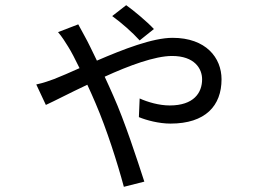

<svg xmlns="http://www.w3.org/2000/svg" viewBox="-20 -652 1040 741"><path d="M574 -540C547 -569 494 -613 467 -632L413 -590C449 -564 491 -527 519 -496ZM204 -528C218 -512 234 -487 243 -472C255 -453 270 -424 287 -389C250 -372 216 -358 189 -347C175 -342 149 -332 120 -326L157 -247C190 -262 249 -293 317 -325C328 -301 339 -277 349 -253C392 -153 433 -24 458 69L537 49C509 -37 461 -185 417 -283C407 -305 396 -331 384 -356C478 -399 578 -436 644 -436C731 -436 760 -387 760 -346C760 -294 728 -245 635 -245C594 -245 550 -258 519 -272L516 -200C545 -188 593 -175 638 -175C773 -175 835 -244 835 -346C835 -429 775 -506 646 -506C569 -506 456 -462 354 -418C336 -455 320 -489 307 -512C299 -526 290 -543 282 -558Z"/></svg>

Font: Noto Sans Japanese Regular
Style: Regular
Weight: 400
Designer: Ryoko NISHIZUKA (kana & ideographs); Paul D. Hunt (Latin, Greek & Cyrillic); Wenlong ZHANG (bopomofo); Sandoll Communica
Foundry: Adobe Systems Incorporated
Version: Version 1.000;PS 1;hotconv 1.0.78;makeotf.lib2.5.61930